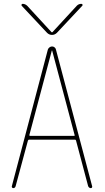

<svg xmlns="http://www.w3.org/2000/svg" viewBox="-20 -970 540 990"><path d="M222.7 -800.8 91.8 -940.4Q89.8 -943.4 91.3 -946.8Q92.8 -950.2 96.7 -950.2Q109.4 -950.2 120.1 -940.4L246.1 -803.7H248H250L376 -940.4Q385.7 -950.2 399.4 -950.2Q403.3 -950.2 405.3 -946.8Q407.2 -943.4 404.3 -940.4L273.4 -800.8Q262.7 -790 248 -790Q233.4 -790 222.7 -800.8ZM131.8 -275.4Q129.9 -270.5 134.8 -269.5H361.3Q367.2 -269.5 364.3 -275.4L249 -709Q249 -710 248 -710Q247.1 -710 247.1 -709ZM47.9 0Q44.9 0 42.5 -2.9Q40 -5.9 41 -9.8L226.6 -713.9Q228.5 -720.7 234.9 -725.6Q241.2 -730.5 248.5 -730.5Q255.9 -730.5 261.7 -725.6Q267.6 -720.7 268.6 -713.9L455.1 -9.8Q456.1 -5.9 454.1 -2.9Q452.1 0 448.2 0Q439.5 0 434.6 -9.8L372.1 -245.1Q371.1 -250 366.2 -250H129.9Q126 -250 124 -245.1L60.5 -9.8Q57.6 0 47.9 0Z"/></svg>

Font: Rounded-X Mgen+ 1m thin
Style: Regular
Weight: 100
Designer: [Source Han Sans]
Ryoko NISHIZUKA  (kana & ideographs); Paul D. Hunt (Latin, Greek & Cyrillic); Wenlong ZHANG  (bopomofo
Version: Version 1.059.20150602